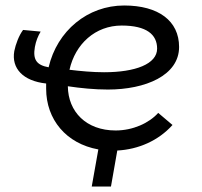

<svg xmlns="http://www.w3.org/2000/svg" viewBox="-20 -543 734 699"><path d="M314 136H384L407 5C484 1 557 -31 608 -88L556 -132C523 -95 464 -68 401 -68C294 -68 228 -136 227 -229C274 -222 324 -217 373 -217C509 -217 632 -268 632 -372C632 -467 557 -523 432 -523C299 -523 188 -431 157 -298C113 -306 99 -326 107 -372C111 -394 118 -411 128 -428L64 -434C49 -414 37 -382 32 -357C21 -294 64 -248 148 -239V-220C148 -108 221 -20 338 1ZM233 -289C254 -383 327 -450 423 -450C514 -450 552 -417 552 -366C552 -310 473 -280 359 -280C318 -280 274 -284 233 -289Z"/></svg>

Font: Fixel Display
Style: Italic
Weight: 400
Italic angle: -10°
Designer: AlfaBravo + MacPaw
Foundry: Kyrylo Tkachov, Marchela Mozhyna, Serhii Makarenko, Maria Weinstein, Zakhar Kryvoshyya
Version: Version 1.210;Glyphs 3.2 (3217)